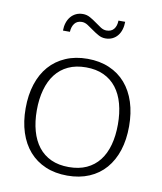

<svg xmlns="http://www.w3.org/2000/svg" viewBox="-80 -757 700 829"><g transform="rotate(10 270.5 -342.5)"><path d="M270.5 -505.5Q324 -505.5 366.2 -487.2Q408.5 -469 437.5 -435.5Q466.5 -402 481.8 -354.8Q497 -307.5 497 -249Q497 -190.5 481.8 -143.5Q466.5 -96.5 437.5 -63Q408.5 -29.5 366.2 -11.5Q324 6.5 270.5 6.5Q217 6.5 174.8 -11.5Q132.5 -29.5 103.2 -63Q74 -96.5 58.8 -143.5Q43.5 -190.5 43.5 -249Q43.5 -307.5 58.8 -354.8Q74 -402 103.2 -435.5Q132.5 -469 174.8 -487.2Q217 -505.5 270.5 -505.5ZM270.5 -31Q315 -31 348.2 -46.2Q381.5 -61.5 403.8 -90Q426 -118.5 437 -158.8Q448 -199 448 -249Q448 -298.5 437 -339Q426 -379.5 403.8 -408.2Q381.5 -437 348.2 -452.5Q315 -468 270.5 -468Q226 -468 192.8 -452.5Q159.5 -437 137.2 -408.2Q115 -379.5 103.8 -339Q92.5 -298.5 92.5 -249Q92.5 -199 103.8 -158.8Q115 -118.5 137.2 -90Q159.5 -61.5 192.8 -46.2Q226 -31 270.5 -31ZM328.5 -640Q350 -640 361 -653.8Q372 -667.5 372.5 -691H402Q402 -673 397.2 -657.2Q392.5 -641.5 383.2 -630Q374 -618.5 360.5 -612Q347 -605.5 330 -605.5Q313.5 -605.5 298.8 -613.8Q284 -622 270.5 -631.8Q257 -641.5 244.2 -649.8Q231.5 -658 218.5 -658Q197.5 -658 186.5 -643.8Q175.5 -629.5 174.5 -607H144Q144 -625 149 -640.8Q154 -656.5 163.5 -668Q173 -679.5 186.5 -686Q200 -692.5 217 -692.5Q234 -692.5 248.8 -684.2Q263.5 -676 276.8 -666.2Q290 -656.5 302.8 -648.2Q315.5 -640 328.5 -640Z"/></g></svg>

Font: Lato TR Light
Style: Regular
Weight: 300
Designer: Lukasz Dziedzic
Foundry: Lukasz Dziedzic
Version: Version 1.104 2013